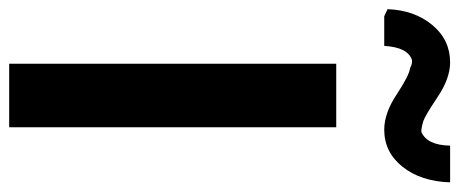

<svg xmlns="http://www.w3.org/2000/svg" viewBox="-334 -672 977 408"><g transform="rotate(90 154.0 -468.5)"><path d="M-30 -804Q-28 -861 3.5 -899Q35 -937 83 -937Q117 -937 156.5 -910.5Q196 -884 208 -880Q225 -875 232 -876H231Q259 -888 260 -937H338Q336 -875 305 -836Q274 -797 226 -797Q191 -797 151 -823.5Q111 -850 95 -852Q86 -857 78 -856Q51 -847 48 -797H-15ZM86 0V-695H221V0Z"/></g></svg>

Font: Coval
Style: Bold
Weight: 700
Foundry: Context Ltd
Version: Version 001.000